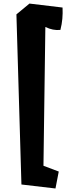

<svg xmlns="http://www.w3.org/2000/svg" viewBox="-20 -923 387 1085"><path d="M293.5 142.1 101.1 119.6 72.8 -841.8 146.5 -902.8 333.5 -880.4Q335 -848.1 332.3 -817.1Q329.6 -786.1 321.3 -753.9Q298.8 -752 279.1 -755.9Q259.3 -759.8 236.3 -770.5L225.6 13.7L312 46.4Z"/></svg>

Font: Fruktur
Style: Regular
Weight: 400
Designer: Viktoriya Grabowska, Eben Sorkin
Foundry: Viktoriya Grabowska
Version: Version 1.008; ttfautohint (v1.8.4.7-5d5b)